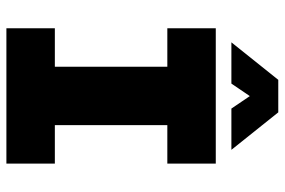

<svg xmlns="http://www.w3.org/2000/svg" viewBox="-165 -725 890 600"><g transform="rotate(90 280.0 -425.0)"><path d="M188.5 0V-654.3H371.1V0ZM68.4 0V-151.4H491.2V0ZM68.4 -502.9V-654.3H491.2V-502.9ZM112.3 -703.1 229.5 -849.6H331.1L448.2 -703.1H319.3L280.3 -760.7L241.2 -703.1Z"/></g></svg>

Font: Sen ExtraBold
Style: Regular
Weight: 800
Version: Version 2.000;gftools[0.9.31]